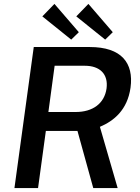

<svg xmlns="http://www.w3.org/2000/svg" viewBox="-20 -964 719 984"><path d="M259 -944 197 -880 345 -761 384 -799ZM433 -944 371 -880 519 -761 558 -799ZM583 0 492 -314C563 -344 633 -400 649 -515C666 -641 603 -723 440 -723H153L54 0H175L215 -293H377L458 0ZM368 -390H228L260 -627H415C491 -627 536 -585 526 -510C515 -434 456 -390 368 -390Z"/></svg>

Font: United Sans SemiBold
Style: Italic
Weight: 600
Italic angle: -8°
Designer: Pablo Impallari, Rodrigo Fuenzalida (Modified by Dan O. Williams)
Version: Version 1.000;PS 001.000;hotconv 1.0.88;makeotf.lib2.5.64775